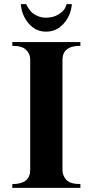

<svg xmlns="http://www.w3.org/2000/svg" viewBox="-20 -902 445 922"><path d="M366 -18V0H39V-18Q125 -18 125 -86V-618Q125 -643 105.5 -662.5Q86 -682 39 -682V-700H366V-682Q280 -682 280 -614V-86Q280 -59 298.5 -38.5Q317 -18 366 -18ZM300 -882H325Q321 -829 286.5 -789.5Q252 -750 201 -750Q151 -750 117.5 -789.5Q84 -829 80 -882H106Q107 -879 109 -875Q111 -871 118.5 -859.5Q126 -848 136 -839.5Q146 -831 163.5 -824Q181 -817 201 -817Q237 -817 262 -833.5Q287 -850 294 -866Z"/></svg>

Font: Uncial Antiqua
Style: Regular
Weight: 400
Designer: Astigmatic (AOETI)
Foundry: Astigmatic (AOETI)
Version: Version 1.000